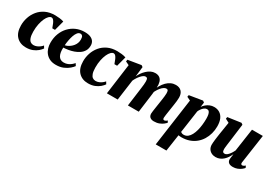

<svg xmlns="http://www.w3.org/2000/svg" viewBox="5 -1373 3430 2461"><g transform="rotate(30 1720.0 -142.5)"><path d="M209.5 11Q121.5 11 68.5 -44Q15.5 -99 15 -203.5Q14.5 -264.5 34 -323.5Q53.5 -382.5 93 -430.5Q132.5 -478.5 192 -506.8Q251.5 -535 331 -535Q360.5 -535 397.2 -530.8Q434 -526.5 460 -517L421.5 -371.5H381.5Q369 -409 357 -435Q345 -461 332.5 -474.5Q320 -488 305 -488Q285.5 -488 265.2 -468Q245 -448 228.2 -411.2Q211.5 -374.5 201 -324Q190.5 -273.5 191 -212.5Q191.5 -157 202.8 -124.5Q214 -92 233.5 -78Q253 -64 278 -64Q304 -64 327.5 -74Q351 -84 369.8 -98.5Q388.5 -113 400 -128L420 -95Q404.5 -72 376 -47.2Q347.5 -22.5 306.2 -5.8Q265 11 209.5 11Z M884.5 -102.5Q871 -82.5 840 -55.5Q809 -28.5 762.2 -8.2Q715.5 12 653.5 12Q600 12 562 -6.2Q524 -24.5 499.8 -54.8Q475.5 -85 464.2 -123Q453 -161 453 -200Q452.5 -274 476 -335.8Q499.5 -397.5 542 -443Q584.5 -488.5 641.8 -513.8Q699 -539 766.5 -539Q821 -539 854.5 -524.2Q888 -509.5 903.8 -484.2Q919.5 -459 919.5 -427.5Q920 -381 900.5 -347.5Q881 -314 848.2 -291.5Q815.5 -269 776.5 -255.2Q737.5 -241.5 698.2 -235.2Q659 -229 627 -228Q625 -192.5 629.5 -162.5Q634 -132.5 645.5 -110.8Q657 -89 676.8 -76.8Q696.5 -64.5 725 -64.5Q758.5 -64.5 784.8 -75.5Q811 -86.5 830.8 -103Q850.5 -119.5 864 -135.5ZM730.5 -493.5Q705.5 -493.5 687.5 -471.2Q669.5 -449 657.2 -414Q645 -379 637.8 -339Q630.5 -299 628 -263.5Q644 -266 663.2 -274.8Q682.5 -283.5 701.5 -297.8Q720.5 -312 736.5 -331.8Q752.5 -351.5 762 -376.5Q771.5 -401.5 771 -431.5Q770.5 -466 759.5 -479.8Q748.5 -493.5 730.5 -493.5Z M1129 11Q1041 11 988 -44Q935 -99 934.5 -203.5Q934 -264.5 953.5 -323.5Q973 -382.5 1012.5 -430.5Q1052 -478.5 1111.5 -506.8Q1171 -535 1250.5 -535Q1280 -535 1316.8 -530.8Q1353.5 -526.5 1379.5 -517L1341 -371.5H1301Q1288.5 -409 1276.5 -435Q1264.5 -461 1252 -474.5Q1239.5 -488 1224.5 -488Q1205 -488 1184.8 -468Q1164.5 -448 1147.8 -411.2Q1131 -374.5 1120.5 -324Q1110 -273.5 1110.5 -212.5Q1111 -157 1122.2 -124.5Q1133.5 -92 1153 -78Q1172.5 -64 1197.5 -64Q1223.5 -64 1247 -74Q1270.5 -84 1289.2 -98.5Q1308 -113 1319.5 -128L1339.5 -95Q1324 -72 1295.5 -47.2Q1267 -22.5 1225.8 -5.8Q1184.5 11 1129 11Z M1632 -519 1615 -372.5Q1627 -400 1647 -428.8Q1667 -457.5 1693 -481.8Q1719 -506 1749.2 -520.8Q1779.5 -535.5 1813.5 -535.5Q1853.5 -535.5 1878.2 -517.5Q1903 -499.5 1913.5 -465.5Q1924 -431.5 1921.5 -384Q1921 -376 1920 -365.5Q1919 -355 1917.5 -344Q1916 -333 1914.5 -324.5L1896 -318.5Q1912 -368.5 1935 -408.5Q1958 -448.5 1986.5 -477Q2015 -505.5 2048.2 -520.5Q2081.5 -535.5 2118 -535.5Q2173.5 -535.5 2203.2 -503Q2233 -470.5 2233 -413Q2233 -389.5 2229.8 -361Q2226.5 -332.5 2222 -303.2Q2217.5 -274 2213.5 -247Q2210 -222.5 2205.5 -193.8Q2201 -165 2197.2 -139Q2193.5 -113 2192.5 -95.5Q2192.5 -77.5 2198.2 -72.2Q2204 -67 2211 -67Q2219.5 -67 2230.2 -71.8Q2241 -76.5 2255.5 -89L2268 -61Q2258 -50 2236.5 -33Q2215 -16 2181.8 -2.5Q2148.5 11 2102.5 11Q2077.5 11 2060 2.5Q2042.5 -6 2033.8 -21.5Q2025 -37 2025 -58Q2025 -70.5 2028.8 -98Q2032.5 -125.5 2037.5 -157.5Q2042.5 -189.5 2046.5 -217Q2051 -247.5 2055.8 -278.2Q2060.5 -309 2063.5 -335.8Q2066.5 -362.5 2066.5 -380.5Q2066 -410 2059.8 -422Q2053.5 -434 2035 -434Q2017.5 -434 1997.2 -420.2Q1977 -406.5 1957.8 -382.5Q1938.5 -358.5 1922.2 -327.8Q1906 -297 1896 -262.5L1919.5 -356.5Q1918 -336.5 1916.5 -319.5Q1915 -302.5 1913 -285.2Q1911 -268 1908 -247L1875.5 0H1715L1744 -216.5Q1748 -247.5 1752 -278Q1756 -308.5 1758.8 -335Q1761.5 -361.5 1761 -379.5Q1760.5 -410.5 1753.8 -422.2Q1747 -434 1727 -434Q1712.5 -434 1695.5 -422.5Q1678.5 -411 1661.8 -391.8Q1645 -372.5 1630.2 -349.2Q1615.5 -326 1605.5 -303L1564 0H1404L1465 -451.5L1412 -477L1416.5 -504L1609 -535.5Z M2273.5 254 2372.5 -452 2319.5 -477 2324 -504 2518.5 -535.5 2541 -519 2532 -449.5Q2546.5 -472.5 2569.5 -492.2Q2592.5 -512 2621.8 -524.2Q2651 -536.5 2684.5 -536.5Q2731 -536.5 2766.5 -515Q2802 -493.5 2822 -449.8Q2842 -406 2842 -338.5Q2842 -284 2828 -232.2Q2814 -180.5 2787 -136.5Q2760 -92.5 2720 -59.2Q2680 -26 2627.8 -7.5Q2575.5 11 2512 11Q2502 11 2490.5 10Q2479 9 2468 7L2431.5 254ZM2475.5 -47Q2483 -40.5 2494.2 -36Q2505.5 -31.5 2521.5 -31.5Q2554.5 -31.5 2579.2 -51Q2604 -70.5 2621.5 -103.5Q2639 -136.5 2650 -178.2Q2661 -220 2666 -265.5Q2671 -311 2671 -353.5Q2671 -388 2666 -413.5Q2661 -439 2649.5 -452.8Q2638 -466.5 2618 -466.5Q2597.5 -466.5 2578.5 -452Q2559.5 -437.5 2545 -417Q2530.5 -396.5 2523 -378Z M3017 12Q2983 12 2955.8 -2Q2928.5 -16 2912.8 -41.5Q2897 -67 2896.5 -101.5Q2896.5 -118 2898.2 -138.2Q2900 -158.5 2902.8 -181Q2905.5 -203.5 2908.8 -226Q2912 -248.5 2915 -269.5L2944 -452L2888 -481L2892.5 -507.5L3087.5 -535.5L3110 -519L3080 -286.5Q3077.5 -265.5 3074.2 -241.8Q3071 -218 3068.2 -196.5Q3065.5 -175 3063.8 -158.2Q3062 -141.5 3062 -133.5Q3062 -117 3065 -106Q3068 -95 3075.5 -89.2Q3083 -83.5 3096.5 -83.5Q3117 -83.5 3136.2 -100.2Q3155.5 -117 3171.8 -142Q3188 -167 3199 -191L3248 -526H3408.5L3346.5 -98Q3344.5 -81 3350.8 -74Q3357 -67 3365.5 -67Q3374.5 -67 3385.5 -72Q3396.5 -77 3409.5 -89L3422.5 -60.5Q3410.5 -45 3388.2 -28.2Q3366 -11.5 3336.5 -0.2Q3307 11 3272.5 11Q3232 11 3211.8 -5Q3191.5 -21 3189.5 -49Q3189.5 -53.5 3190.2 -62.8Q3191 -72 3192.2 -83.2Q3193.5 -94.5 3195.5 -107Q3197.5 -119.5 3199 -131L3197 -131.5Q3185.5 -105.5 3168.8 -80Q3152 -54.5 3129.8 -33.8Q3107.5 -13 3079.2 -0.5Q3051 12 3017 12Z"/></g></svg>

Font: Merriweather 96pt Black
Style: Italic
Weight: 900
Italic angle: -7.8°
Version: Version 2.101